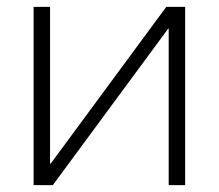

<svg xmlns="http://www.w3.org/2000/svg" viewBox="-20 -540 638 560"><path d="M126 -63H128L465 -520H520V0H472V-457H471L134 0H78V-520H126Z"/></svg>

Font: Mplus 1p Light
Style: Regular
Weight: 300
Version: Version 1.061